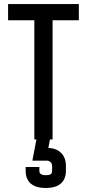

<svg xmlns="http://www.w3.org/2000/svg" viewBox="-20 -690 473 950"><path d="M140.1 105 160.2 0H149.9V-589.8H20V-669.9H370.1V-589.8H240.2V0H227.1L219.2 42Q260.7 43.9 283.4 67.6Q306.2 91.3 306.2 130.9V153.8Q306.2 196.8 280.5 218.5Q254.9 240.2 206.1 240.2Q158.2 240.2 132.6 218.5Q106.9 196.8 106.9 153.8V136.2H174.8V155.8Q174.8 176.8 206.1 176.8Q224.6 176.8 231.2 171.6Q237.8 166.5 237.8 155.8V130.9Q237.8 120.1 230.5 112.5Q223.1 105 211.9 105Z"/></svg>

Font: Unica One
Style: Bold
Weight: 400
Designer: Eduardo Rodriguez Tunni
Foundry: Eduardo Rodriguez Tunni
Version: Version 1.001